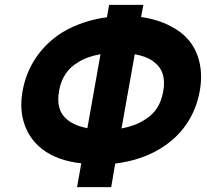

<svg xmlns="http://www.w3.org/2000/svg" viewBox="-20 -770 852 790"><path d="M802 -396Q788.5 -319.5 746.5 -258.2Q704.5 -197 635.5 -156Q558 -110 454 -97L437.5 0H297L314.5 -98Q216.5 -108.5 154 -156Q101.5 -197 80.5 -258.8Q59.5 -320.5 73 -396Q86.5 -471.5 128.5 -533.5Q170.5 -595.5 237.5 -637.5Q320 -686 420 -699L429 -750H570L560.5 -700Q654.5 -687 722 -637.5Q775 -597 795.2 -534Q815.5 -471 802 -396ZM652 -396Q665.5 -475.5 615.5 -513.5Q589 -536.5 534.5 -547L480 -241.5Q535.5 -251.5 575 -277Q608 -297 626.5 -326Q645 -355 652 -396ZM339.5 -242.5 393.5 -547Q335.5 -536.5 301 -513.5Q237 -476 223 -396Q208.5 -315.5 257.5 -277Q288 -252.5 339.5 -242.5Z"/></svg>

Font: Russisch Sans ExtraBold
Style: Italic
Weight: 800
Width: 4
Italic angle: -10°
Designer: Michael Sharanda (font) & Cristiano Sobral (main changes)
Foundry: Michael Sharanda
Version: Version 2.00;September 8, 2020;FontCreator 13.0.0.2681 64-bi